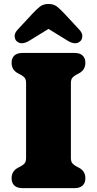

<svg xmlns="http://www.w3.org/2000/svg" viewBox="-20 -974 502 994"><path d="M347 -157Q347 -137.5 354.5 -128.8Q362 -120 373 -114L389 -105.5Q422 -88 422 -51Q422 -27.5 408 -13.8Q394 0 364.5 0H97.5Q68 0 54 -13.8Q40 -27.5 40 -51Q40 -88 73 -105.5L89 -114Q100.5 -120 107.8 -128.8Q115 -137.5 115 -157V-543Q115 -562.5 107.8 -571.2Q100.5 -580 89 -586L73 -594.5Q40 -612 40 -649Q40 -672.5 54 -686.2Q68 -700 97.5 -700H364.5Q394 -700 408 -686.2Q422 -672.5 422 -649Q422 -612 389 -594.5L373 -586Q362 -580 354.5 -571.2Q347 -562.5 347 -543ZM279 -854H183L329 -764Q371 -738 395.5 -760.5Q405 -769 406.2 -785.5Q407.5 -802 391 -820L315 -902Q293.5 -925 276 -939.2Q258.5 -953.5 231 -953.5Q203.5 -953.5 186 -939.2Q168.5 -925 147 -902L71 -820Q54.5 -802 55.8 -785.5Q57 -769 66.5 -760.5Q91 -738 133 -764Z"/></svg>

Font: Fraunces SuperSoft 9pt
Style: Regular
Weight: 900
Version: Version 1.000;[b76b70a41]